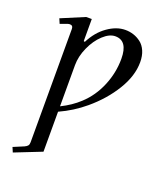

<svg xmlns="http://www.w3.org/2000/svg" viewBox="-134 -557 767 899"><g transform="rotate(20 250.0 -108.0)"><path d="M169.9 -26.9Q222.2 -52.7 259.8 -87.9Q309.1 -133.3 336.4 -198.7Q363.8 -264.2 363.8 -334Q363.8 -423.8 301.8 -423.8Q272.5 -423.8 241.5 -395Q210.4 -366.2 190.2 -321Q169.9 -275.9 169.9 -231.9ZM25.9 228 78.1 206.1Q88.9 201.2 93.5 195.3Q98.1 189.5 98.1 178.2V-386.2Q98.1 -403.8 82 -403.8Q75.2 -403.8 65.9 -399.9L36.1 -389.2L25.9 -413.1L142.1 -461.9H169.9V-352.1L175.8 -350.1Q203.6 -405.3 247.8 -436.5Q292 -467.8 335.9 -467.8Q357.4 -467.8 377 -461.4Q396.5 -455.1 413.8 -441.9Q431.2 -428.7 441.7 -404.8Q452.1 -380.9 452.1 -349.1Q452.1 -280.8 408.2 -209Q364.3 -137.2 293.9 -78.1Q237.8 -30.8 169.9 0V199.2L36.1 252Z"/></g></svg>

Font: Flanker Steampunk
Style: Regular
Weight: 400
Designer: Alexey Kryukov, Leonardo Di Lena
Foundry: Alexey Kryukov, Leonardo Di Lena
Version: 1.210